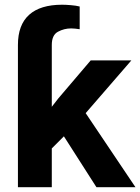

<svg xmlns="http://www.w3.org/2000/svg" viewBox="-20 -780 584 800"><path d="M195.8 -520V0H54.7V-520ZM527.3 -528.3 299.3 -265.1 174.3 -140.1 125 -244.1 223.1 -370.1 357.9 -528.3ZM381.8 0 226.6 -242.7 323.2 -329.1 544.4 0ZM195.8 -504.9H54.7V-592.8Q54.7 -676.3 101.3 -718.3Q147.9 -760.3 238.8 -760.3Q253.9 -760.3 275.4 -758.5Q296.9 -756.8 312 -752.9V-658.2Q302.7 -659.7 294.2 -660.6Q285.6 -661.6 276.4 -661.6Q247.1 -661.6 221.4 -647.7Q195.8 -633.8 195.8 -592.8Z"/></svg>

Font: RobotoDEMO
Style: Regular
Weight: 400
Designer: Christian Robertson
Foundry: Google
Version: Version 2.136